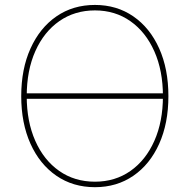

<svg xmlns="http://www.w3.org/2000/svg" viewBox="-20 -757 777 786"><path d="M654.8 -375V-352.5H81.5V-375ZM368.7 9.3Q278.8 9.3 210.7 -37.6Q142.6 -84.5 104.7 -168.7Q66.9 -252.9 66.9 -363.3Q66.9 -474.6 105 -558.8Q143.1 -643.1 210.9 -689.9Q278.8 -736.8 368.7 -736.8Q458 -736.8 525.9 -689.9Q593.8 -643.1 631.6 -558.8Q669.4 -474.6 669.4 -363.3Q669.4 -252.4 631.6 -168.2Q593.8 -84 525.9 -37.4Q458 9.3 368.7 9.3ZM368.7 -13.2Q451.2 -13.2 513.9 -57.1Q576.7 -101.1 611.8 -180.2Q647 -259.3 647 -363.3Q647 -467.8 611.8 -546.9Q576.7 -626 513.9 -670.2Q451.2 -714.4 368.7 -714.4Q286.1 -714.4 223.1 -670.7Q160.2 -627 124.8 -547.9Q89.4 -468.8 89.4 -363.3Q89.4 -259.8 124.3 -180.7Q159.2 -101.6 222.2 -57.4Q285.2 -13.2 368.7 -13.2Z"/></svg>

Font: Inter 17pt Thin
Style: Regular
Weight: 250
Version: Version 4.001;git-66647c0bb